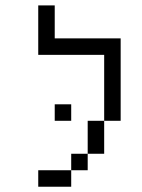

<svg xmlns="http://www.w3.org/2000/svg" viewBox="-20 -708 540 728"><path d="M187.5 -562.5H437.5V-250H375V-500H125V-687.5H187.5ZM125 -62.5H250V0H125ZM187.5 -312.5H250V-250H187.5ZM250 -125H312.5V-62.5H250ZM312.5 -250H375V-125H312.5Z"/></svg>

Font: 寒蝉点阵体 16px
Style: Regular
Weight: 400
Designer: Designed by Warren2060
Foundry: ChillType
Version: Version 1.000